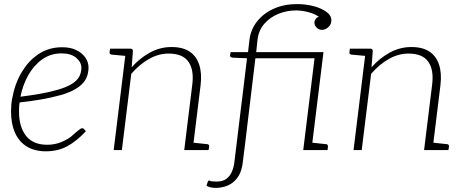

<svg xmlns="http://www.w3.org/2000/svg" viewBox="-20 -734 2262 939"><path d="M204 6Q149 6 111 -17.5Q73 -41 53.5 -84.5Q34 -128 34 -188Q34 -206 35.5 -225Q37 -244 42 -263Q49 -301 63.5 -336Q78 -371 100 -402Q110 -417 122.5 -430.5Q135 -444 149 -455Q176 -478 210 -490.5Q244 -503 283 -503Q326 -503 354.5 -488.5Q383 -474 398 -451.5Q413 -429 413 -404Q413 -372 399 -346Q385 -320 350 -299Q322 -282 278.5 -269.5Q235 -257 183 -248Q131 -239 76 -233Q74 -222 73.5 -209.5Q73 -197 73 -188Q73 -113 107.5 -69.5Q142 -26 211 -26Q247 -26 278 -38.5Q309 -51 329 -67Q337 -74 347.5 -83.5Q358 -93 367.5 -100Q377 -107 382 -107Q387 -107 391 -103L400 -92Q354 -43 308.5 -18.5Q263 6 204 6ZM80 -261Q129 -267 177 -275.5Q225 -284 264 -295.5Q303 -307 327 -321Q356 -338 367 -358.5Q378 -379 378 -403Q378 -430 352.5 -451.5Q327 -473 281 -473Q227 -473 185.5 -443Q144 -413 117.5 -365Q91 -317 80 -261Z M536 0 597 -496H618Q630 -496 630 -484L624 -405Q664 -450 713.5 -477Q763 -504 819 -504Q874 -504 907.5 -481.5Q941 -459 954.5 -417Q968 -375 961 -317L922 0H881L920 -317Q930 -391 902 -431.5Q874 -472 805 -472Q755 -472 708.5 -445.5Q662 -419 622 -373L576 0ZM909 0 918 -37 993 -29Q998 -29 1000.5 -26Q1003 -23 1003 -18L1000 0ZM610 -496 601 -460 525 -467Q521 -468 518 -470.5Q515 -473 516 -478L518 -496Z M1134 0 1188 -449 1117 -452Q1111 -453 1108 -455.5Q1105 -458 1105 -463L1108 -479H1193L1200 -539Q1206 -590 1238 -630Q1270 -670 1320 -692Q1370 -714 1433 -714Q1476 -714 1515.5 -703.5Q1555 -693 1579.5 -673.5Q1604 -654 1600 -629Q1599 -613 1585 -600.5Q1571 -588 1554 -588Q1538 -588 1527 -600.5Q1516 -613 1518 -628Q1520 -636 1525 -643Q1530 -650 1540 -651Q1523 -665 1490.5 -674Q1458 -683 1428 -683Q1383 -683 1342 -666.5Q1301 -650 1272.5 -617.5Q1244 -585 1239 -536L1233 -479H1562L1551 -449H1229L1175 0ZM1037 185Q1020 185 1009 182Q998 179 990 175L996 155Q1000 146 1006.5 150Q1013 154 1039 154Q1069 154 1086.5 141Q1104 128 1113.5 107Q1123 86 1126 61L1163 -243H1204L1167 63Q1162 100 1148.5 123.5Q1135 147 1116 160.5Q1097 174 1076 179.5Q1055 185 1037 185ZM1490 0 1499 -37 1574 -29Q1579 -29 1581.5 -26Q1584 -23 1584 -18L1582 0ZM1463 0 1522 -479H1562L1503 0Z M1709 0 1770 -496H1791Q1803 -496 1803 -484L1797 -405Q1837 -450 1886.5 -477Q1936 -504 1992 -504Q2047 -504 2080.5 -481.5Q2114 -459 2127.5 -417Q2141 -375 2134 -317L2095 0H2054L2093 -317Q2103 -391 2075 -431.5Q2047 -472 1978 -472Q1928 -472 1881.5 -445.5Q1835 -419 1795 -373L1749 0ZM2082 0 2091 -37 2166 -29Q2171 -29 2173.5 -26Q2176 -23 2176 -18L2173 0ZM1783 -496 1774 -460 1698 -467Q1694 -468 1691 -470.5Q1688 -473 1689 -478L1691 -496Z"/></svg>

Font: Aleo ExtraLight
Style: Italic
Weight: 250
Italic angle: -7°
Designer: Alessio Laiso
Foundry: Alessio Laiso
Version: Version 2.001;gftools[0.9.29]